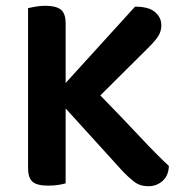

<svg xmlns="http://www.w3.org/2000/svg" viewBox="-20 -635 631 664"><path d="M207 -260V-1Q198 2 181.5 4.5Q165 7 146 7Q108 7 92.5 -6.5Q77 -20 77 -54V-607Q85 -609 102.5 -612Q120 -615 137 -615Q173 -615 190 -602Q207 -589 207 -554V-348L447 -612Q495 -612 516.5 -593Q538 -574 538 -548Q538 -527 527.5 -510.5Q517 -494 496 -473L327 -305Q405 -225 464 -162Q523 -99 564 -61Q563 -28 542.5 -9.5Q522 9 493 9Q464 9 444 -6.5Q424 -22 405 -42Z"/></svg>

Font: Baloo Bhai 2 SemiBold
Style: Regular
Weight: 600
Designer: Supriya Tembe, Noopur Datye and Ek Type
Foundry: Ek Type
Version: Version 1.640;PS 1.000;hotconv 16.6.51;makeotf.lib2.5.65220;